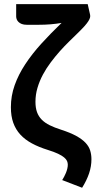

<svg xmlns="http://www.w3.org/2000/svg" viewBox="-20 -743 461 926"><path d="M414.5 -672Q416 -665.5 414.2 -658.2Q412.5 -651 406.2 -641Q400 -631 387.8 -617.2Q375.5 -603.5 355.5 -584Q336.5 -565.5 313.8 -543.2Q291 -521 268.5 -495.8Q246 -470.5 224.8 -442.2Q203.5 -414 187 -383.2Q170.5 -352.5 160.8 -319.5Q151 -286.5 151 -252Q151 -223 158.5 -202.2Q166 -181.5 181.2 -166Q196.5 -150.5 219.8 -139Q243 -127.5 274.5 -117.5Q319.5 -103 348 -87.2Q376.5 -71.5 392.8 -54Q409 -36.5 415 -16.8Q421 3 421 25Q421 59.5 409.5 93.5Q398 127.5 376 162.5L280 125.5Q284.5 118.5 289.2 109.5Q294 100.5 298 90.8Q302 81 304.5 70.8Q307 60.5 307 51.5Q307 42.5 303.5 34Q300 25.5 289.5 16.5Q279 7.5 260 -1.5Q241 -10.5 210.5 -20Q167 -33.5 133.8 -51.5Q100.5 -69.5 78 -94Q55.5 -118.5 44 -150.8Q32.5 -183 32.5 -226Q32.5 -281 50.8 -332.2Q69 -383.5 101.8 -433.2Q134.5 -483 179.2 -532.2Q224 -581.5 277 -632.5Q226 -623.5 167 -623.5H109Q95 -623.5 85.2 -627.2Q75.5 -631 69.5 -636.8Q63.5 -642.5 60.8 -649.5Q58 -656.5 58 -663.5V-723H403Z"/></svg>

Font: Lato
Style: Bold
Weight: 700
Designer: Lukasz Dziedzic with Adam Twardoch and Botio Nikoltchev
Foundry: tyPoland Lukasz Dziedzic
Version: Version 2.010; 2014-09-01; http://www.latofonts.com/; ttfaut